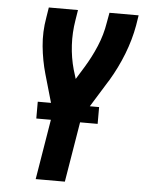

<svg xmlns="http://www.w3.org/2000/svg" viewBox="-53 -777 613 820"><g transform="rotate(5 254.0 -367.5)"><path d="M131 0 179 -291 133 -451Q117 -507 111 -568Q105 -629 116 -691L123 -735H248L241 -691Q232 -637 235 -583.5Q238 -530 252 -480L264 -441L296 -493Q325 -540 346 -590Q367 -640 375 -691L383 -735H508L501 -691Q490 -629 466 -567.5Q442 -506 408 -449Q406 -446 404.5 -443.5Q403 -441 401 -438L302 -278L256 0ZM374 -258H111V-330H374Z"/></g></svg>

Font: Iosevka Curly XBdObl
Style: Regular
Weight: 800
Italic angle: -9°
Monospace: yes
Designer: Belleve Invis
Foundry: Belleve Invis
Version: Version 11.1.0; ttfautohint (v1.8.3)